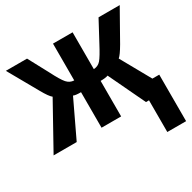

<svg xmlns="http://www.w3.org/2000/svg" viewBox="-169 -687 1042 1044"><g transform="rotate(-30 352.0 -164.5)"><path d="M591 199V0H572L463 -229Q448 -223 416 -223V0H293V-223Q258 -223 246 -229L137 0H-8L147 -279Q130 -292 102 -342L-3 -528H130L197 -403Q229 -340 247.5 -319Q266 -298 293 -297V-528H416V-297Q443 -298 460.5 -318Q478 -338 512 -403L579 -528H712L607 -342Q578 -292 562 -279L666 -93H709V199Z"/></g></svg>

Font: Libra Sans
Style: Bold
Weight: 700
Foundry: Context Ltd
Version: Version 1.000